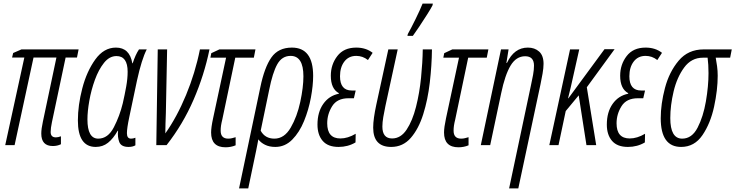

<svg xmlns="http://www.w3.org/2000/svg" viewBox="-20 -805 4079 1065"><path d="M318 -5V-49Q302 -43 290 -43Q261 -43 261 -73Q261 -94 268 -127L344 -486H407L416 -531H99L53 -511L47 -486H115L9 0H61L166 -486H293L218 -131Q209 -90 209 -64Q209 5 273 5Q298 5 318 -5Z M633 -80H635Q631 -45 641.5 -17.5Q652 10 693 10Q716 10 731 1V-41Q719 -36 707 -36Q684 -36 684 -66Q684 -94 697 -155L740 -359Q766 -477 794 -531H751Q731 -501 716 -454H714Q699 -541 623 -541Q556 -541 508.5 -475Q461 -409 436.5 -315Q412 -221 412 -137Q412 10 511 10Q550 10 579 -13Q608 -36 633 -80ZM465 -143Q465 -187 475.5 -246.5Q486 -306 506.5 -362.5Q527 -419 557 -456.5Q587 -494 626 -494Q688 -494 688 -407Q688 -369 680 -324.5Q672 -280 661 -232Q644 -162 611.5 -99Q579 -36 525 -36Q465 -36 465 -143Z M904 0Q995 -116 1054 -252.5Q1113 -389 1142 -531H1089Q1063 -401 1012 -278Q961 -155 897 -65Q897 -91 898 -119.5Q899 -148 900 -178L907 -531H855L847 0Z M1287 1V-44Q1277 -41 1267 -38.5Q1257 -36 1246 -36Q1204 -36 1204 -80Q1204 -94 1206 -108Q1208 -122 1213 -142L1285 -485H1388L1397 -531H1197L1152 -510L1147 -485H1234L1162 -149Q1151 -98 1151 -70Q1151 12 1231 12Q1261 12 1287 1Z M1426 -80 1473 -306Q1492 -402 1518 -448.5Q1544 -495 1592 -495Q1663 -495 1663 -382Q1663 -321 1645.5 -239.5Q1628 -158 1592.5 -97Q1557 -36 1502 -36Q1450 -36 1426 -80ZM1357 240 1401 30Q1404 12 1407.5 -3Q1411 -18 1413 -32Q1426 -14 1450 -2Q1474 10 1507 10Q1561 10 1601 -30.5Q1641 -71 1666.5 -133.5Q1692 -196 1704.5 -263.5Q1717 -331 1717 -384Q1717 -541 1599 -541Q1524 -541 1485.5 -486.5Q1447 -432 1424 -321L1306 240Z M1952 -15 1953 -63Q1909 -37 1868 -37Q1795 -37 1795 -121Q1795 -172 1822.5 -216Q1850 -260 1913 -260H1943L1953 -303H1931Q1866 -303 1866 -382Q1866 -432 1890 -463.5Q1914 -495 1956 -495Q1992 -495 2021 -472L2047 -512Q2010 -541 1956 -541Q1887 -541 1851 -494Q1815 -447 1815 -385Q1815 -312 1860 -288L1859 -285Q1805 -274 1773 -228.5Q1741 -183 1741 -114Q1741 -57 1770 -23.5Q1799 10 1858 10Q1910 10 1952 -15Z M2270 -606Q2282 -622 2305 -656.5Q2328 -691 2349.5 -725Q2371 -759 2379 -775L2381 -785H2324Q2311 -752 2285.5 -700Q2260 -648 2242 -616L2240 -606ZM2376 -531H2325Q2324 -459 2315.5 -374Q2307 -289 2287.5 -212Q2268 -135 2235.5 -86Q2203 -37 2155 -37Q2101 -37 2101 -103Q2101 -126 2106 -155.5Q2111 -185 2118 -218L2186 -531H2134L2067 -223Q2059 -186 2054.5 -154Q2050 -122 2050 -97Q2050 10 2150 10Q2215 10 2258.5 -40Q2302 -90 2327.5 -171Q2353 -252 2364 -347Q2375 -442 2376 -531Z M2579 1V-44Q2569 -41 2559 -38.5Q2549 -36 2538 -36Q2496 -36 2496 -80Q2496 -94 2498 -108Q2500 -122 2505 -142L2577 -485H2680L2689 -531H2489L2444 -510L2439 -485H2526L2454 -149Q2443 -98 2443 -70Q2443 12 2523 12Q2553 12 2579 1Z M2855 240 2978 -337Q2984 -365 2989.5 -396.5Q2995 -428 2995 -451Q2995 -497 2970.5 -519Q2946 -541 2908 -541Q2832 -541 2792 -456H2789L2801 -531H2759L2647 0H2699L2760 -288Q2781 -389 2812 -441Q2843 -493 2893 -493Q2942 -493 2942 -441Q2942 -418 2937 -390.5Q2932 -363 2926 -336L2804 240Z M3078 0 3118 -189 3190 -276 3233 0H3287L3235 -321L3389 -532H3333L3133 -260H3131Q3139 -292 3145.5 -319.5Q3152 -347 3158 -375L3193 -531H3142L3027 0Z M3557 -15 3558 -63Q3514 -37 3473 -37Q3400 -37 3400 -121Q3400 -172 3427.5 -216Q3455 -260 3518 -260H3548L3558 -303H3536Q3471 -303 3471 -382Q3471 -432 3495 -463.5Q3519 -495 3561 -495Q3597 -495 3626 -472L3652 -512Q3615 -541 3561 -541Q3492 -541 3456 -494Q3420 -447 3420 -385Q3420 -312 3465 -288L3464 -285Q3410 -274 3378 -228.5Q3346 -183 3346 -114Q3346 -57 3375 -23.5Q3404 10 3463 10Q3515 10 3557 -15Z M3961 -385Q3961 -412 3957.5 -438Q3954 -464 3950 -485H4030L4039 -531H3883Q3797 -531 3744.5 -468.5Q3692 -406 3668.5 -317Q3645 -228 3645 -149Q3645 10 3758 10Q3832 10 3876.5 -55.5Q3921 -121 3941 -213.5Q3961 -306 3961 -385ZM3698 -150Q3698 -220 3716.5 -298Q3735 -376 3775 -430.5Q3815 -485 3879 -485H3905Q3910 -448 3910 -399Q3910 -327 3895.5 -242.5Q3881 -158 3849.5 -97Q3818 -36 3764 -36Q3698 -36 3698 -150Z"/></svg>

Font: Noto Sans Display Condensed Light
Style: Italic
Weight: 300
Width: 3
Designer: Monotype Design team
Foundry: Monotype Imaging Inc.
Version: 1.000